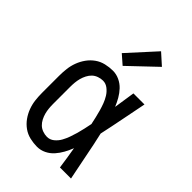

<svg xmlns="http://www.w3.org/2000/svg" viewBox="-229 -858 957 957"><g transform="rotate(45 250.0 -379.0)"><path d="M220 8Q195 8 169.5 2Q144 -4 123 -19Q102 -34 87 -55Q72 -76 63 -100Q54 -124 51 -149Q48 -174 48 -200V-320Q48 -346 51 -371Q54 -396 63 -420Q72 -444 87 -465Q102 -486 123 -501Q144 -516 169.5 -522Q195 -528 220 -528Q244 -528 266.5 -517.5Q289 -507 305.5 -489.5Q322 -472 334 -451Q346 -430 355 -408Q359 -436 363.5 -464Q368 -492 372 -520H450Q437 -456 424.5 -391.5Q412 -327 398 -263Q413 -198 425.5 -132Q438 -66 452 0H374Q370 -29 365.5 -58Q361 -87 356 -116V-118Q347 -95 335 -73Q323 -51 306.5 -32.5Q290 -14 267.5 -3Q245 8 220 8ZM220 -62Q241 -62 257.5 -75.5Q274 -89 284 -107Q294 -125 301 -144.5Q308 -164 313.5 -183.5Q319 -203 323.5 -223.5Q328 -244 332 -264Q328 -283 323.5 -302.5Q319 -322 313.5 -341.5Q308 -361 301 -379.5Q294 -398 283.5 -415Q273 -432 256.5 -445Q240 -458 220 -458Q205 -458 189.5 -452.5Q174 -447 163 -436.5Q152 -426 144.5 -411.5Q137 -397 133 -382Q129 -367 127.5 -351.5Q126 -336 126 -320V-200Q126 -184 127.5 -168.5Q129 -153 133 -138Q137 -123 144.5 -108.5Q152 -94 163 -83.5Q174 -73 189.5 -67.5Q205 -62 220 -62ZM237 -579 189 -621 321 -766 379 -714Z"/></g></svg>

Font: Iosevka www.saffi
Style: Regular
Weight: 400
Monospace: yes
Designer: Belleve Invis
Foundry: Belleve Invis
Version: Version 22.0.2; ttfautohint (v1.8.3)